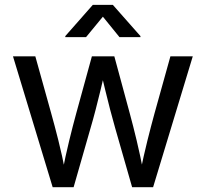

<svg xmlns="http://www.w3.org/2000/svg" viewBox="-20 -781 858 801"><path d="M199.7 0 34.2 -545.9H127.4L193.8 -307.6Q207.5 -258.8 223.1 -197Q238.8 -135.3 253.9 -57.1H238.8Q253.4 -131.8 268.6 -193.8Q283.7 -255.9 297.9 -307.6L363.3 -545.9H457L521.5 -307.6Q535.2 -257.3 550 -195.6Q564.9 -133.8 579.6 -57.1H564Q579.6 -132.8 595 -194.6Q610.4 -256.3 624.5 -307.6L690.9 -545.9H784.2L618.7 0H531.2L460.4 -247.1Q449.7 -284.7 439.5 -323.7Q429.2 -362.8 419.4 -403.8Q409.7 -444.8 399.4 -487.3H418.9Q409.2 -445.3 399.2 -404.1Q389.2 -362.8 378.9 -323.2Q368.7 -283.7 357.9 -247.1L287.1 0ZM338.9 -626H252.4V-630.4L367.2 -760.7H450.7L565.9 -630.4V-626H478.5L409.2 -711.4Z"/></svg>

Font: Adwaita Sans
Style: Regular
Weight: 400
Designer: Rasmus Andersson
Foundry: rsms
Version: Version 4.001;git-9221beed3